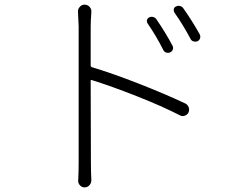

<svg xmlns="http://www.w3.org/2000/svg" viewBox="-20 -771 1040 826"><path d="M721.7 -575.2Q726.6 -566.4 723.6 -558.1Q720.7 -549.8 712.4 -545.9Q704.1 -542 695.3 -544.9Q686.5 -547.9 682.6 -555.7Q653.3 -614.3 615.2 -669.9Q610.4 -676.8 612.3 -684.6Q614.3 -692.4 622.1 -696.3Q629.9 -700.2 639.2 -697.8Q648.4 -695.3 653.3 -687.5Q693.4 -628.9 721.7 -575.2ZM370.1 -657.2V-488.3Q370.1 -484.4 374 -482.4Q464.8 -455.1 577.1 -411.1Q689.5 -367.2 776.4 -326.2Q787.1 -321.3 791.5 -310.1Q795.9 -298.8 791 -287.1Q786.1 -277.3 775.4 -273.4Q764.6 -269.5 754.9 -274.4Q676.8 -314.5 567.9 -357.4Q459 -400.4 374 -426.8Q370.1 -427.7 370.1 -423.8L371.1 -72.3Q371.1 -29.3 373 4.9Q373 16.6 364.7 25.9Q356.4 35.2 344.2 35.2Q332 35.2 323.7 25.9Q315.4 16.6 316.4 4.9Q318.4 -28.3 318.4 -72.3V-657.2L315.4 -721.7Q315.4 -733.4 323.2 -741.2Q331.1 -751 343.8 -751Q356.4 -751 365.2 -741.7Q374 -732.4 373 -718.8Q370.1 -679.7 370.1 -657.2ZM730.5 -716.8Q727.5 -721.7 727.5 -727.5Q727.5 -729.5 727.5 -731.4Q729.5 -740.2 737.3 -743.2Q742.2 -746.1 748 -746.1Q751 -746.1 753.9 -745.1Q763.7 -743.2 768.6 -735.4Q806.6 -681.6 838.9 -624Q841.8 -618.2 841.8 -613.3Q841.8 -610.4 840.8 -606.4Q837.9 -597.7 830.1 -593.8Q825.2 -591.8 820.3 -591.8Q816.4 -591.8 812.5 -592.8Q803.7 -595.7 799.8 -603.5Q766.6 -666 730.5 -716.8Z"/></svg>

Font: Gen Jyuu Gothic L Monospace Light
Style: Regular
Weight: 300
Designer: [Source Han Sans]
Ryoko NISHIZUKA  (kana & ideographs); Paul D. Hunt (Latin, Greek & Cyrillic); Wenlong ZHANG  (bopomofo
Version: Version 1.002.20150607